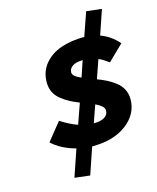

<svg xmlns="http://www.w3.org/2000/svg" viewBox="-126 -837 852 1040"><g transform="rotate(-15 300.0 -317.5)"><path d="M249 115.2 163.1 105 214.8 -45.9Q132.3 -67.9 82 -115.2L162.1 -214.8Q214.4 -181.6 256.8 -167L296.9 -280.8Q266.1 -293 243.7 -304.9Q221.2 -316.9 198.5 -335Q175.8 -353 163.8 -377.4Q151.9 -401.9 151.9 -432.1Q151.9 -493.2 187.5 -535.9Q223.1 -578.6 280.8 -598.4Q338.4 -618.2 412.1 -618.2L458 -750L543.9 -740.2L497.1 -603Q554.7 -582.5 597.2 -533.2L511.2 -449.2Q475.6 -474.6 455.1 -482.9L418.9 -378.9Q449.7 -367.2 472.9 -355.2Q496.1 -343.3 519 -325.4Q542 -307.6 554.4 -283Q566.9 -258.3 566.9 -228Q566.9 -145.5 494.4 -89.8Q421.9 -34.2 299.8 -34.2ZM340.8 -409.2 371.1 -499Q335.4 -499 314.7 -485.8Q293.9 -472.7 293.9 -450.2Q293.9 -428.2 340.8 -409.2ZM340.8 -152.8Q379.9 -152.8 401.4 -166Q422.9 -179.2 422.9 -202.1Q422.9 -216.8 410.6 -227.8Q398.4 -238.8 375 -250Z"/></g></svg>

Font: Office Code Pro D Bold Italic
Style: Regular
Weight: 700
Italic angle: -9°
Designer: Nathan Rutzky & Paul D. Hunt
Foundry: Adobe Systems Incorporated
Version: Version 1.004;PS 001.004;hotconv 1.0.70;makeotf.lib2.5.58329